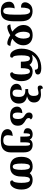

<svg xmlns="http://www.w3.org/2000/svg" viewBox="1822 -2667 1086 4770"><g transform="rotate(90 2365.0 -282.0)"><path d="M259 241Q394 241 451.5 161Q509 81 509 -84V-250Q509 -414 439 -481Q369 -548 261 -548Q148 -548 92.5 -487.5Q37 -427 37 -362Q37 -319 65 -290Q93 -261 168 -261Q168 -363 187.5 -425.5Q207 -488 256 -488Q300 -488 322 -434Q344 -380 344 -252V-87Q344 50 326.5 115Q309 180 256 180Q210 180 189 144Q168 108 168 29Q168 -17 174 -49Q180 -81 189 -103Q109 -102 66 -65Q23 -28 23 31Q23 129 80.5 185Q138 241 259 241Z M646 80Q730 80 855 6Q977 80 1054 80Q1087 80 1103 55Q1119 30 1119 2Q1031 2 940 -45Q1018 -95 1061.5 -164.5Q1105 -234 1105 -322Q1105 -424 1037.5 -487Q970 -550 855 -550Q733 -550 667 -488Q601 -426 601 -323Q601 -239 648 -169Q695 -99 766 -45Q683 2 588 2Q588 30 602.5 55Q617 80 646 80ZM853 -106Q768 -178 768 -323Q768 -392 787.5 -437.5Q807 -483 853 -483Q899 -483 919 -437.5Q939 -392 939 -322Q939 -183 853 -106Z M1362 9Q1395 9 1404 -6.5Q1413 -22 1413 -50Q1378 -63 1366.5 -122.5Q1355 -182 1355 -270Q1355 -369 1371 -426Q1387 -483 1433 -483Q1478 -483 1495.5 -428.5Q1513 -374 1513 -257H1673Q1673 -373 1689.5 -428Q1706 -483 1751 -483Q1797 -483 1813.5 -426Q1830 -369 1830 -270Q1830 -184 1818.5 -124Q1807 -64 1775 -50Q1775 9 1825 9Q1896 9 1946 -70Q1996 -149 1996 -271Q1996 -404 1932 -477Q1868 -550 1755 -550Q1649 -550 1592 -472Q1538 -550 1435 -550Q1414 -550 1385 -544Q1356 -538 1337 -526Q1435 -684 1628 -686Q1674 -686 1693 -667Q1712 -648 1714 -605Q1831 -609 1831 -680Q1831 -722 1789.5 -743.5Q1748 -765 1675 -765Q1530 -765 1420.5 -703.5Q1311 -642 1250 -531Q1189 -420 1189 -272Q1189 -160 1238.5 -75.5Q1288 9 1362 9Z M2293 11Q2430 11 2491.5 -50.5Q2553 -112 2553 -205Q2553 -297 2505 -346.5Q2457 -396 2376 -409V-412Q2443 -430 2484.5 -471.5Q2526 -513 2526 -586Q2526 -672 2467 -714.5Q2408 -757 2323 -757Q2287 -757 2265.5 -753Q2244 -749 2224 -749Q2203 -749 2192 -761Q2181 -773 2178 -805Q2104 -797 2104 -741Q2104 -676 2162 -676Q2190 -676 2227 -686Q2246 -690 2261 -693Q2276 -696 2291 -696Q2363 -696 2363 -580Q2363 -501 2326 -470Q2289 -439 2237 -439H2192V-368H2232Q2305 -368 2346.5 -332Q2388 -296 2388 -207Q2388 -124 2365 -87.5Q2342 -51 2292 -51Q2205 -51 2205 -158Q2205 -235 2227 -279Q2145 -278 2103.5 -241.5Q2062 -205 2062 -150Q2062 -81 2118 -35Q2174 11 2293 11Z M2858 10Q2967 10 3035 -36Q3103 -82 3103 -180Q3103 -256 3067 -299Q3031 -342 2960 -380Q2913 -407 2913 -451Q2913 -491 2948 -500Q2941 -522 2917 -535.5Q2893 -549 2865 -549Q2825 -549 2800 -525.5Q2775 -502 2775 -465Q2775 -419 2797 -393Q2819 -367 2861 -343Q2937 -299 2937 -191Q2937 -118 2916 -86.5Q2895 -55 2854 -55Q2813 -55 2794 -87.5Q2775 -120 2775 -176Q2775 -246 2792 -293Q2710 -292 2669.5 -255Q2629 -218 2629 -163Q2629 -94 2680 -42Q2731 10 2858 10Z M3471 241Q3631 241 3698.5 173.5Q3766 106 3766 -6V-327Q3766 -446 3715.5 -498Q3665 -550 3578 -550Q3481 -550 3446 -479Q3415 -550 3319 -550Q3254 -550 3209.5 -518.5Q3165 -487 3165 -425Q3165 -372 3205 -349Q3245 -326 3291 -325Q3291 -414 3299.5 -450Q3308 -486 3335 -486Q3359 -486 3366 -451Q3373 -416 3373 -355V-244H3516V-355Q3516 -418 3524 -452Q3532 -486 3558 -486Q3585 -486 3593 -452.5Q3601 -419 3601 -355V15Q3601 96 3572 137.5Q3543 179 3470 179Q3398 179 3368.5 149Q3339 119 3339 67Q3339 -11 3360 -53Q3271 -52 3229.5 -15Q3188 22 3188 75Q3188 150 3256.5 195.5Q3325 241 3471 241Z M4120 10Q4366 10 4366 -270Q4366 -368 4381.5 -425.5Q4397 -483 4444 -483Q4490 -483 4506.5 -426Q4523 -369 4523 -270Q4523 -184 4509 -124.5Q4495 -65 4461 -51Q4461 9 4514 9Q4588 9 4638.5 -69.5Q4689 -148 4689 -271Q4689 -409 4624.5 -479.5Q4560 -550 4449 -550Q4343 -550 4282 -478Q4223 -550 4119 -550Q3876 -550 3876 -270Q3876 -130 3940.5 -60Q4005 10 4120 10ZM4121 -55Q4075 -55 4059 -113.5Q4043 -172 4043 -270Q4043 -368 4058.5 -425.5Q4074 -483 4120 -483Q4167 -483 4183.5 -426Q4200 -369 4200 -270Q4200 -172 4183.5 -113.5Q4167 -55 4121 -55Z"/></g></svg>

Font: Noto Serif Georgian SemiCondensed Extra
Style: Regular
Weight: 800
Width: 4
Designer: Monotype Design Team
Foundry: Monotype Imaging Inc.
Version: Version 1.901